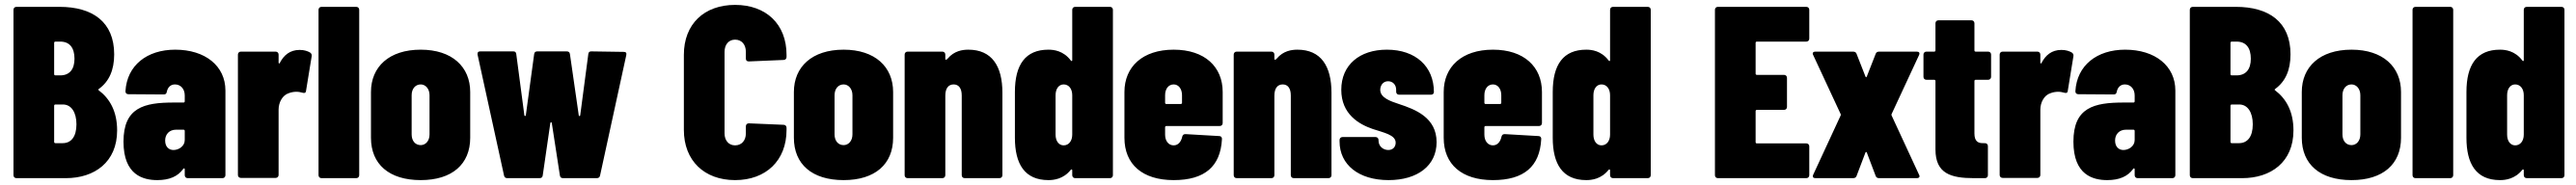

<svg xmlns="http://www.w3.org/2000/svg" viewBox="-20 -728 10513 756"><path d="M458 -195C458 -273 428 -325 383 -359C380 -361 381 -363 384 -365C425 -395 446 -441 446 -506C446 -639 357 -700 223 -700H47C40 -700 35 -695 35 -688V-12C35 -5 40 0 47 0H249C365 0 458 -65 458 -195ZM206 -558H226C264 -558 284 -533 284 -488C284 -445 264 -420 226 -420H206C203 -420 201 -422 201 -425V-553C201 -556 203 -558 206 -558ZM236 -143H206C203 -143 201 -145 201 -148V-296C201 -299 203 -301 206 -301H237C271 -301 292 -269 292 -220C292 -169 270 -143 236 -143Z M695 -525C580 -525 498 -461 492 -355C492 -347 497 -343 504 -343L649 -342C656 -342 660 -346 661 -354C665 -372 677 -383 694 -383C717 -383 734 -365 734 -338V-314C734 -311 732 -309 729 -309H689C568 -309 484 -289 484 -149C484 -12 565 8 622 8C671 8 706 -7 728 -38C731 -42 734 -40 734 -36V-12C734 -5 739 0 746 0H888C895 0 900 -5 900 -12V-358C900 -459 817 -525 695 -525ZM688 -115C670 -115 654 -127 654 -154C654 -180 672 -198 698 -198H729C732 -198 734 -196 734 -193V-156C734 -130 709 -115 688 -115Z M1203 -524C1163 -524 1138 -502 1122 -471C1120 -467 1117 -468 1117 -473V-505C1117 -512 1112 -517 1105 -517H963C956 -517 951 -512 951 -505V-13C951 -6 956 -1 963 -1H1105C1112 -1 1117 -6 1117 -13V-280C1117 -310 1133 -339 1158 -347C1168 -351 1179 -353 1190 -353C1199 -353 1208 -351 1215 -349C1223 -347 1228 -348 1229 -357L1252 -498C1253 -505 1251 -509 1246 -513C1236 -519 1222 -524 1203 -524Z M1292 0H1434C1441 0 1446 -5 1446 -12V-688C1446 -695 1441 -700 1434 -700H1292C1285 -700 1280 -695 1280 -688V-12C1280 -5 1285 0 1292 0Z M1697 8C1825 8 1899 -57 1899 -165V-352C1899 -455 1825 -525 1697 -525C1568 -525 1494 -455 1494 -352V-165C1494 -57 1568 8 1697 8ZM1697 -135C1675 -135 1660 -152 1660 -179V-339C1660 -365 1675 -383 1697 -383C1717 -383 1733 -365 1733 -339V-179C1733 -152 1717 -135 1697 -135Z M2050 0H2182C2189 0 2194 -3 2195 -11L2226 -225C2227 -230 2231 -230 2232 -225L2265 -11C2266 -3 2271 0 2278 0H2416C2423 0 2428 -4 2429 -11L2536 -503C2538 -512 2534 -516 2526 -516L2393 -518C2386 -518 2382 -515 2381 -507L2348 -257C2348 -253 2343 -252 2342 -257L2306 -507C2305 -515 2300 -518 2293 -518H2173C2166 -518 2161 -515 2160 -507L2126 -257C2126 -253 2120 -253 2120 -257L2087 -507C2086 -515 2082 -518 2075 -518H1940C1933 -518 1929 -515 1929 -509C1929 -508 1929 -506 1929 -505L2037 -11C2038 -4 2043 0 2050 0Z M2980 8C3106 8 3190 -72 3190 -197V-206C3190 -213 3185 -218 3178 -218L3036 -224C3029 -224 3024 -219 3024 -212V-183C3024 -154 3007 -134 2980 -134C2954 -134 2937 -154 2937 -183V-516C2937 -546 2954 -566 2980 -566C3007 -566 3024 -546 3024 -516V-489C3024 -481 3028 -477 3036 -477L3178 -483C3185 -483 3190 -488 3190 -495V-504C3190 -630 3106 -708 2980 -708C2854 -708 2771 -630 2771 -504V-197C2771 -72 2854 8 2980 8Z M3423 8C3551 8 3625 -57 3625 -165V-352C3625 -455 3551 -525 3423 -525C3294 -525 3220 -455 3220 -352V-165C3220 -57 3294 8 3423 8ZM3423 -135C3401 -135 3386 -152 3386 -179V-339C3386 -365 3401 -383 3423 -383C3443 -383 3459 -365 3459 -339V-179C3459 -152 3443 -135 3423 -135Z M3932 -525C3908 -525 3874 -520 3848 -489C3845 -485 3842 -484 3840 -484C3839 -484 3838 -484 3838 -486V-505C3838 -512 3833 -517 3826 -517H3684C3677 -517 3672 -512 3672 -505V-12C3672 -5 3677 0 3684 0H3826C3833 0 3838 -5 3838 -12V-337C3838 -366 3850 -383 3872 -383C3893 -383 3905 -367 3905 -338V-12C3905 -5 3910 0 3917 0H4059C4066 0 4071 -5 4071 -12V-349C4071 -458 4028 -525 3932 -525Z M4356 -688V-482C4356 -478 4353 -477 4350 -481C4320 -521 4280 -525 4259 -525C4165 -525 4122 -464 4122 -352V-165C4122 -59 4161 8 4259 8C4280 8 4320 4 4350 -34C4353 -37 4356 -36 4356 -32V-12C4356 -5 4361 0 4368 0H4510C4517 0 4522 -5 4522 -12V-688C4522 -695 4517 -700 4510 -700H4368C4361 -700 4356 -695 4356 -688ZM4321 -134C4301 -134 4288 -152 4288 -178V-339C4288 -365 4301 -383 4321 -383C4342 -383 4356 -365 4356 -339V-178C4356 -152 4342 -134 4321 -134Z M4970 -225V-352C4970 -455 4897 -525 4770 -525C4643 -525 4569 -455 4569 -352V-165C4569 -56 4643 8 4770 8C4897 8 4961 -48 4967 -159C4968 -167 4963 -172 4956 -172L4818 -180C4811 -180 4807 -177 4805 -170C4801 -151 4790 -134 4770 -134C4749 -134 4735 -152 4735 -178V-208C4735 -211 4737 -213 4740 -213H4958C4965 -213 4970 -218 4970 -225ZM4770 -383C4790 -383 4804 -365 4804 -339V-308C4804 -305 4802 -303 4799 -303H4740C4737 -303 4735 -305 4735 -308V-339C4735 -365 4749 -383 4770 -383Z M5275 -525C5251 -525 5217 -520 5191 -489C5188 -485 5185 -484 5183 -484C5182 -484 5181 -484 5181 -486V-505C5181 -512 5176 -517 5169 -517H5027C5020 -517 5015 -512 5015 -505V-12C5015 -5 5020 0 5027 0H5169C5176 0 5181 -5 5181 -12V-337C5181 -366 5193 -383 5215 -383C5236 -383 5248 -367 5248 -338V-12C5248 -5 5253 0 5260 0H5402C5409 0 5414 -5 5414 -12V-349C5414 -458 5371 -525 5275 -525Z M5647 8C5765 8 5843 -51 5843 -147C5843 -248 5756 -281 5689 -303C5656 -314 5613 -328 5613 -361C5613 -377 5623 -396 5645 -396C5663 -396 5678 -383 5678 -361V-353C5678 -346 5683 -341 5690 -341H5820C5827 -341 5832 -345 5832 -352C5832 -456 5758 -525 5640 -525C5529 -525 5454 -463 5454 -361C5454 -261 5527 -220 5582 -201C5627 -186 5676 -177 5676 -145C5676 -128 5665 -115 5646 -115C5626 -115 5606 -129 5606 -154V-156C5606 -163 5601 -168 5594 -168H5459C5452 -168 5447 -163 5447 -156V-150C5447 -55 5525 8 5647 8Z M6273 -225V-352C6273 -455 6200 -525 6073 -525C5946 -525 5872 -455 5872 -352V-165C5872 -56 5946 8 6073 8C6200 8 6264 -48 6270 -159C6271 -167 6266 -172 6259 -172L6121 -180C6114 -180 6110 -177 6108 -170C6104 -151 6093 -134 6073 -134C6052 -134 6038 -152 6038 -178V-208C6038 -211 6040 -213 6043 -213H6261C6268 -213 6273 -218 6273 -225ZM6073 -383C6093 -383 6107 -365 6107 -339V-308C6107 -305 6105 -303 6102 -303H6043C6040 -303 6038 -305 6038 -308V-339C6038 -365 6052 -383 6073 -383Z M6551 -688V-482C6551 -478 6548 -477 6545 -481C6515 -521 6475 -525 6454 -525C6360 -525 6317 -464 6317 -352V-165C6317 -59 6356 8 6454 8C6475 8 6515 4 6545 -34C6548 -37 6551 -36 6551 -32V-12C6551 -5 6556 0 6563 0H6705C6712 0 6717 -5 6717 -12V-688C6717 -695 6712 -700 6705 -700H6563C6556 -700 6551 -695 6551 -688ZM6516 -134C6496 -134 6483 -152 6483 -178V-339C6483 -365 6496 -383 6516 -383C6537 -383 6551 -365 6551 -339V-178C6551 -152 6537 -134 6516 -134Z M7364 -570V-688C7364 -695 7359 -700 7352 -700H6991C6984 -700 6979 -695 6979 -688V-12C6979 -5 6984 0 6991 0H7352C7359 0 7364 -5 7364 -12V-130C7364 -137 7359 -142 7352 -142H7150C7147 -142 7145 -144 7145 -147V-274C7145 -277 7147 -279 7150 -279H7261C7268 -279 7273 -284 7273 -291V-410C7273 -417 7268 -422 7261 -422H7150C7147 -422 7145 -424 7145 -427V-553C7145 -556 7147 -558 7150 -558H7352C7359 -558 7364 -563 7364 -570Z M7389 0H7543C7550 0 7555 -3 7557 -9L7593 -104C7594 -108 7598 -108 7599 -104L7635 -9C7637 -3 7642 0 7649 0H7803C7810 0 7814 -3 7814 -8C7814 -10 7813 -12 7812 -14L7700 -256C7699 -259 7699 -259 7700 -262L7812 -503C7816 -512 7812 -517 7803 -517H7649C7642 -517 7637 -514 7635 -508L7599 -416C7597 -411 7595 -411 7593 -416L7557 -508C7555 -514 7550 -517 7543 -517H7389C7382 -517 7378 -514 7378 -509C7378 -507 7379 -505 7380 -503L7492 -262C7493 -259 7493 -259 7492 -256L7380 -14C7376 -5 7380 0 7389 0Z M8106 -414V-505C8106 -512 8101 -517 8094 -517H8043C8040 -517 8038 -519 8038 -522V-633C8038 -640 8033 -645 8026 -645H7891C7884 -645 7879 -640 7879 -633V-522C7879 -519 7877 -517 7874 -517H7842C7835 -517 7830 -512 7830 -505V-414C7830 -407 7835 -402 7842 -402H7874C7877 -402 7879 -400 7879 -397V-117C7879 -18 7943 0 8036 0H8081C8088 0 8093 -5 8093 -12V-131C8093 -138 8088 -143 8081 -143H8076C8053 -142 8038 -150 8038 -183V-397C8038 -400 8040 -402 8043 -402H8094C8101 -402 8106 -407 8106 -414Z M8393 -524C8353 -524 8328 -502 8312 -471C8310 -467 8307 -468 8307 -473V-505C8307 -512 8302 -517 8295 -517H8153C8146 -517 8141 -512 8141 -505V-13C8141 -6 8146 -1 8153 -1H8295C8302 -1 8307 -6 8307 -13V-280C8307 -310 8323 -339 8348 -347C8358 -351 8369 -353 8380 -353C8389 -353 8398 -351 8405 -349C8413 -347 8418 -348 8419 -357L8442 -498C8443 -505 8441 -509 8436 -513C8426 -519 8412 -524 8393 -524Z M8653 -525C8538 -525 8456 -461 8450 -355C8450 -347 8455 -343 8462 -343L8607 -342C8614 -342 8618 -346 8619 -354C8623 -372 8635 -383 8652 -383C8675 -383 8692 -365 8692 -338V-314C8692 -311 8690 -309 8687 -309H8647C8526 -309 8442 -289 8442 -149C8442 -12 8523 8 8580 8C8629 8 8664 -7 8686 -38C8689 -42 8692 -40 8692 -36V-12C8692 -5 8697 0 8704 0H8846C8853 0 8858 -5 8858 -12V-358C8858 -459 8775 -525 8653 -525ZM8646 -115C8628 -115 8612 -127 8612 -154C8612 -180 8630 -198 8656 -198H8687C8690 -198 8692 -196 8692 -193V-156C8692 -130 8667 -115 8646 -115Z M9340 -195C9340 -273 9310 -325 9265 -359C9262 -361 9263 -363 9266 -365C9307 -395 9328 -441 9328 -506C9328 -639 9239 -700 9105 -700H8929C8922 -700 8917 -695 8917 -688V-12C8917 -5 8922 0 8929 0H9131C9247 0 9340 -65 9340 -195ZM9088 -558H9108C9146 -558 9166 -533 9166 -488C9166 -445 9146 -420 9108 -420H9088C9085 -420 9083 -422 9083 -425V-553C9083 -556 9085 -558 9088 -558ZM9118 -143H9088C9085 -143 9083 -145 9083 -148V-296C9083 -299 9085 -301 9088 -301H9119C9153 -301 9174 -269 9174 -220C9174 -169 9152 -143 9118 -143Z M9577 8C9705 8 9779 -57 9779 -165V-352C9779 -455 9705 -525 9577 -525C9448 -525 9374 -455 9374 -352V-165C9374 -57 9448 8 9577 8ZM9577 -135C9555 -135 9540 -152 9540 -179V-339C9540 -365 9555 -383 9577 -383C9597 -383 9613 -365 9613 -339V-179C9613 -152 9597 -135 9577 -135Z M9838 0H9980C9987 0 9992 -5 9992 -12V-688C9992 -695 9987 -700 9980 -700H9838C9831 -700 9826 -695 9826 -688V-12C9826 -5 9831 0 9838 0Z M10280 -688V-482C10280 -478 10277 -477 10274 -481C10244 -521 10204 -525 10183 -525C10089 -525 10046 -464 10046 -352V-165C10046 -59 10085 8 10183 8C10204 8 10244 4 10274 -34C10277 -37 10280 -36 10280 -32V-12C10280 -5 10285 0 10292 0H10434C10441 0 10446 -5 10446 -12V-688C10446 -695 10441 -700 10434 -700H10292C10285 -700 10280 -695 10280 -688ZM10245 -134C10225 -134 10212 -152 10212 -178V-339C10212 -365 10225 -383 10245 -383C10266 -383 10280 -365 10280 -339V-178C10280 -152 10266 -134 10245 -134Z"/></svg>

Font: Barlow Condensed ExtraBold
Style: Regular
Weight: 800
Width: 3
Designer: Jeremy Tribby
Foundry: Tribby Type
Version: Version 1.422;hotconv 1.0.109;makeotfexe 2.5.65596